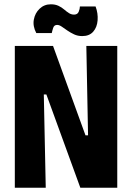

<svg xmlns="http://www.w3.org/2000/svg" viewBox="-20 -874 615 894"><path d="M49 0V-660H227L378 -244H390L382 -660H526V0H354L196 -434H184L193 0ZM363 -706Q342 -706 325 -714Q308 -722 293.5 -732Q279 -742 267.5 -750Q256 -758 246 -758Q232 -758 227.5 -744Q223 -730 221 -720H149Q132 -752 137.5 -782.5Q143 -813 164.5 -833.5Q186 -854 217 -854Q237 -854 252 -847Q267 -840 278.5 -830Q290 -820 301 -813Q312 -806 325 -806Q341 -806 346.5 -819.5Q352 -833 352 -844H425Q437 -812 434.5 -779.5Q432 -747 414 -726.5Q396 -706 363 -706Z"/></svg>

Font: Bricolage Grotesque 24pt Condensed ExtraBold
Style: Regular
Weight: 800
Width: 3
Designer: Mathieu Triay
Foundry: Atelier Triay
Version: Version 1.001;gftools[0.9.33.dev8+g029e19f]